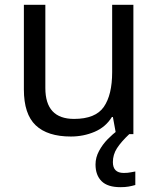

<svg xmlns="http://www.w3.org/2000/svg" viewBox="-20 -556 658 796"><path d="M533 -536V0H461L448 -71H444Q418 -29 372 -9.5Q326 10 274 10Q177 10 128 -36.5Q79 -83 79 -185V-536H168V-191Q168 -63 287 -63Q376 -63 410.5 -113Q445 -163 445 -257V-536ZM448 116Q448 161 493 161Q510 161 521.5 158.5Q533 156 541 155V211Q527 215 513 217.5Q499 220 479 220Q426 220 401 195Q376 170 376 126Q376 97 390.5 70Q405 43 426.5 21Q448 -1 468 -15L516 0Q482 32 465 58.5Q448 85 448 116Z"/></svg>

Font: Noto Sans Mende Kikakui
Style: Regular
Weight: 400
Designer: Monotype Design Team
Foundry: Monotype Imaging Inc.
Version: Version 2.003; ttfautohint (v1.8.4.7-5d5b)